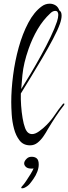

<svg xmlns="http://www.w3.org/2000/svg" viewBox="-20 -821 369 1041"><path d="M143 -33Q107 -33 86.5 -59Q66 -85 56 -123Q46 -161 43.5 -200.5Q41 -240 41 -267Q41 -335 51 -412.5Q61 -490 81.5 -564Q102 -638 133.5 -697.5Q165 -757 207 -787Q226 -801 250 -801Q266 -801 280.5 -792.5Q295 -784 302 -764Q314 -758 314 -736Q314 -718 305 -692Q293 -658 267 -609Q241 -560 209 -505.5Q177 -451 146 -400.5Q115 -350 93 -314Q92 -285 94.5 -249Q97 -213 102.5 -180.5Q108 -148 116 -127Q123 -109 132.5 -101.5Q142 -94 154 -94Q171 -94 192 -109Q213 -124 232 -143Q258 -169 277.5 -198.5Q297 -228 320 -256Q323 -260 326 -260Q332 -260 327 -251Q304 -222 282 -188.5Q260 -155 239 -120Q230 -103 216 -82.5Q202 -62 184 -47.5Q166 -33 143 -33ZM95 -338Q119 -376 147.5 -424Q176 -472 204 -523Q232 -574 254.5 -621Q277 -668 289 -704Q296 -726 296 -740Q296 -762 280 -762Q266 -762 253 -749Q213 -712 184 -662.5Q155 -613 135 -556Q121 -516 113 -482Q105 -448 101.5 -414Q98 -380 95 -338ZM100 200Q95 200 95 197Q95 193 102 186Q109 179 121.5 160.5Q134 142 146 122.5Q158 103 162 92Q159 93 155.5 93Q152 93 150 93Q130 93 120.5 84Q111 75 111 65Q111 53 124 40Q131 33 138 31Q145 29 152 29Q169 29 179.5 38Q190 47 190 71Q190 90 182 110.5Q174 131 162 148Q151 164 141 176Q131 188 113 197Q106 200 100 200Z"/></svg>

Font: Festive
Style: Regular
Weight: 400
Designer: Robert E. Leuschke
Foundry: Robert E. Leuschke
Version: Version 1.101; ttfautohint (v1.8.3)